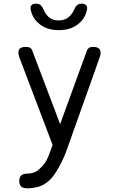

<svg xmlns="http://www.w3.org/2000/svg" viewBox="-20 -805 640 1044"><path d="M257 7 266 -17 86 -491 82 -505Q80 -512 80 -519Q80 -535 90 -542.5Q100 -550 121 -550Q136 -550 144 -545Q152 -540 155 -531L307 -130L453 -531Q457 -540 464.5 -545Q472 -550 487 -550Q507 -550 517 -542Q527 -534 527 -519Q527 -513 526 -507Q525 -501 522 -493L343 10Q336 31 324.5 56Q313 81 299.5 105.5Q286 130 270 151.5Q254 173 236 186Q212 205 183 212Q154 219 129 219Q106 219 95.5 209.5Q85 200 85 180V179Q85 159 95.5 149Q106 139 129 139Q144 139 161 134Q178 129 193 115Q207 103 217 90.5Q227 78 234 64.5Q241 51 246.5 36.5Q252 22 257 7ZM147 -753Q144 -769 151.5 -777Q159 -785 176 -785Q185 -785 192.5 -782Q200 -779 204 -774Q213 -764 218 -750.5Q223 -737 233 -725Q256 -694 299 -694Q342 -694 366 -725Q377 -737 382 -750Q387 -763 395 -773Q400 -778 406.5 -781.5Q413 -785 423 -785Q440 -785 448 -777Q456 -769 453 -753Q445 -710 413 -681Q371 -641 300 -641Q229 -641 187 -681Q155 -710 147 -753Z"/></svg>

Font: Maple Mono NL Light
Style: Regular
Weight: 300
Monospace: yes
Designer: subframe7536
Version: Version 7.000